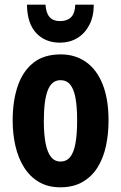

<svg xmlns="http://www.w3.org/2000/svg" viewBox="-20 -789 517 819"><path d="M443 -275Q443 -218 432 -166.5Q421 -115 396.5 -75.5Q372 -36 332.5 -13Q293 10 237 10Q185 10 146.5 -12.5Q108 -35 83 -74.5Q58 -114 46 -165.5Q34 -217 34 -275Q34 -358 55.5 -421.5Q77 -485 122 -521Q167 -557 239 -557Q301 -557 347 -524.5Q393 -492 418 -429Q443 -366 443 -275ZM167 -273Q167 -216 174.5 -177.5Q182 -139 197.5 -119.5Q213 -100 238 -100Q264 -100 279.5 -119.5Q295 -139 302 -178Q309 -217 309 -275Q309 -333 302 -371Q295 -409 279.5 -428Q264 -447 238 -447Q201 -447 184 -404.5Q167 -362 167 -273ZM380 -769Q380 -719 361 -682.5Q342 -646 309.5 -626.5Q277 -607 236 -607Q173 -607 134.5 -648Q96 -689 95 -769H174Q176 -745 183 -729.5Q190 -714 203.5 -706.5Q217 -699 237 -699Q266 -699 283 -715.5Q300 -732 301 -769Z"/></svg>

Font: Noto Sans Display ExtraCondensed
Style: Bold
Weight: 700
Width: 2
Designer: Monotype Design Team
Foundry: Monotype Imaging Inc.
Version: Version 2.003